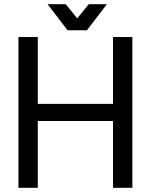

<svg xmlns="http://www.w3.org/2000/svg" viewBox="-20 -900 723 920"><path d="M68.4 -722.7V0H161.1V-320.3H521.5V0H614.3V-722.7H521.5V-402.3H161.1V-722.7ZM294.9 -879.9H208L303.7 -754.9H396.5ZM405.3 -879.9 303.7 -754.9H396.5L492.2 -879.9Z"/></svg>

Font: Giphurs SC
Style: Regular
Weight: 400
Version: Version 0.920